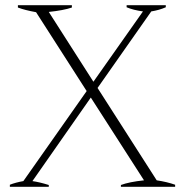

<svg xmlns="http://www.w3.org/2000/svg" viewBox="-20 -720 710 740"><path d="M655 -8V0H446V-7Q478 -19 535 -25L330 -344L105 -22Q133 -18 168 -7V0H18V-8Q41 -17 70 -22L314 -369L119 -673Q75 -681 49 -691V-700H257V-691Q225 -680 168 -674L340 -405L531 -676Q494 -681 468 -692V-700H619V-692Q594 -681 563 -676L356 -381L584 -25Q624 -19 655 -8Z"/></svg>

Font: Trirong ExtraLight
Style: Regular
Weight: 275
Designer: Katatrad Team
Foundry: CadsonDemak
Version: Version 1.001